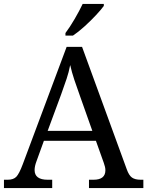

<svg xmlns="http://www.w3.org/2000/svg" viewBox="-20 -951 745 971"><path d="M0 0V-42H19Q48 -42 62.5 -57Q77 -72 95 -120L317 -714H395L621 -95Q632 -64 647.5 -53Q663 -42 692 -42H705V0H430V-42H453Q513 -42 513 -90Q513 -98 511 -107Q509 -116 505 -127L465 -239H202L164 -134Q155 -110 155 -91Q155 -42 221 -42H244V0ZM221 -289H447L385 -464Q369 -508 356 -547Q343 -586 335 -622Q328 -586 317 -553Q306 -520 289 -473ZM311 -784Q333 -813 357.5 -855Q382 -897 398 -931H505V-921Q493 -904 466 -875Q439 -846 407.5 -817.5Q376 -789 349 -771H311Z"/></svg>

Font: Noto Serif Khitan Small Script
Style: Regular
Weight: 400
Designer: LIU Zhao, ZHANG Congyu, Kushim JIANG
Foundry: Guyu Beijing Co. Ltd.
Version: Version 1.000; ttfautohint (v1.8.4.7-5d5b)